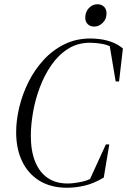

<svg xmlns="http://www.w3.org/2000/svg" viewBox="-20 -867 598 903"><path d="M295 16Q219 16 165.5 -17Q112 -50 84 -108.5Q56 -167 56 -245Q56 -301 70.5 -362Q85 -423 113.5 -480.5Q142 -538 184.5 -584.5Q227 -631 282.5 -658.5Q338 -686 406 -686Q427 -686 453 -682.5Q479 -679 506.5 -669Q534 -659 558 -639L540 -484H524L495 -657L519 -638Q491 -655 461.5 -660.5Q432 -666 403 -666Q345 -666 299.5 -637Q254 -608 221 -560Q188 -512 166.5 -454Q145 -396 135 -337Q125 -278 125 -228Q125 -157 145.5 -106.5Q166 -56 204.5 -30Q243 -4 298 -4Q326 -4 366 -12.5Q406 -21 452 -52L397 -11L478 -188H494L468 -32Q421 -4 378.5 6Q336 16 295 16ZM423 -742Q404 -742 392.5 -753.5Q381 -765 381 -784Q381 -811 398 -829Q415 -847 438 -847Q457 -847 469 -835.5Q481 -824 481 -804Q481 -777 463 -759.5Q445 -742 423 -742Z"/></svg>

Font: Source Serif 4 60pt
Style: Italic
Weight: 400
Italic angle: -12°
Version: Version 4.004;hotconv 1.0.116;makeotfexe 2.5.65601